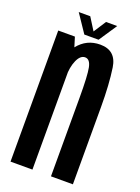

<svg xmlns="http://www.w3.org/2000/svg" viewBox="-136 -763 600 823"><g transform="rotate(20 164.0 -351.0)"><path d="M20.5 0H120.5V-520L96.5 -598H20.5ZM205 0H305V-352.5Q305 -455.5 294 -529.2Q283 -603 211 -603Q149 -603 110.2 -554Q71.5 -505 71.5 -436.5L119.5 -421.5Q119.5 -467.5 133.2 -498.5Q147 -529.5 168.5 -529.5Q191 -529.5 198 -494.2Q205 -459 205 -359.5ZM131.5 -620H196.5L251.5 -702.5H200.5L164 -646L128.5 -702.5H76Z"/></g></svg>

Font: Anybody ExtraCondensed Medium
Style: Regular
Weight: 500
Width: 2
Version: Version 1.113;gftools[0.9.25]